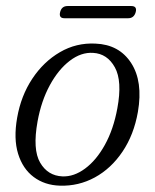

<svg xmlns="http://www.w3.org/2000/svg" viewBox="-20 -592 500 621"><path d="M288.5 -451Q365.5 -448 404.2 -388.2Q443 -328.5 426 -230Q413 -156 376.2 -101.5Q339.5 -47 286.8 -18.2Q234 10.5 173.5 8.5Q124.5 7 89 -19.5Q53.5 -46 38.5 -94.8Q23.5 -143.5 35.5 -211.5Q48 -282.5 84.5 -337.5Q121 -392.5 173.8 -423.2Q226.5 -454 288.5 -451ZM182 -21.5Q219 -20 255.2 -46.8Q291.5 -73.5 319.2 -123.5Q347 -173.5 359.5 -241.5Q376 -330 351.5 -374.2Q327 -418.5 281 -421Q242.5 -423.5 205.8 -395.5Q169 -367.5 141.2 -316.5Q113.5 -265.5 101.5 -199.5Q85 -108.5 109.8 -66Q134.5 -23.5 182 -21.5ZM174.5 -553Q179.5 -572.5 198.5 -572.5H404.5Q424 -572.5 419 -553Q413.5 -533 394.5 -533H188.5Q169.5 -533 174.5 -553Z"/></svg>

Font: Fraunces 72pt Soft Light
Style: Italic
Weight: 300
Italic angle: -16°
Version: Version 1.000;[b76b70a41]